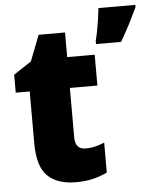

<svg xmlns="http://www.w3.org/2000/svg" viewBox="-54 -872 696 862"><g transform="rotate(-5 294.0 -441.0)"><path d="M311 -203Q332 -203 352.5 -208Q373 -213 395 -222V-87Q365 -73 332 -64.5Q299 -56 253 -56Q171 -56 126.5 -98.5Q82 -141 82 -248V-480H19V-561L99 -614L144 -730H263V-619H387V-480H263V-257Q263 -203 311 -203ZM588 -815Q570 -777 552 -742Q534 -707 510 -666H397V-680Q402 -699 407 -725Q412 -751 416 -778Q420 -805 422 -826H588Z"/></g></svg>

Font: Noto Sans Malayalam UI SemiCondensed Black
Style: Regular
Weight: 900
Width: 4
Designer: Jelle Bosma - Monotype Design Team
Foundry: Monotype Imaging Inc.
Version: Version 2.104; ttfautohint (v1.8.4.7-5d5b)